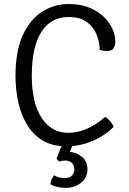

<svg xmlns="http://www.w3.org/2000/svg" viewBox="-20 -715 640 954"><path d="M475.5 -467Q475.5 -502.5 461.2 -540.5Q447 -578.5 413.2 -604.5Q379.5 -630.5 320 -630.5Q233 -630.5 185.5 -556.2Q138 -482 138 -338Q138 -204.5 186.5 -129.8Q235 -55 319.5 -55Q363 -55 408.8 -73.8Q454.5 -92.5 502.5 -134.5Q516.5 -126 528.2 -112Q540 -98 544.5 -84.5Q517.5 -57.5 481.2 -35.5Q445 -13.5 401 -0.8Q357 12 308 12Q240 12 192.2 -16.8Q144.5 -45.5 114.5 -95.2Q84.5 -145 70.8 -207.8Q57 -270.5 57 -338Q57 -461.5 93.5 -540.5Q130 -619.5 190 -657.2Q250 -695 320.5 -695Q393 -695 445 -667.2Q497 -639.5 525 -596.2Q553 -553 553 -507Q553 -490.5 544.8 -476Q536.5 -461.5 510 -461.5Q500.5 -461.5 493.5 -462.8Q486.5 -464 475.5 -467ZM261.5 72.5Q267.5 55 277 31.8Q286.5 8.5 294.5 -6.5H348Q343.5 1 336.8 15.8Q330 30.5 327 39.5Q362.5 43 388.5 65.5Q414.5 88 414.5 126.5Q414.5 167 383 192.8Q351.5 218.5 305 218.5Q282.5 218.5 262.5 213.2Q242.5 208 230.5 200.5Q231 187.5 236.2 176.5Q241.5 165.5 248.5 156Q258.5 162 272.8 166Q287 170 300.5 170Q327 170 338.2 156.5Q349.5 143 349.5 126Q349.5 108.5 338 95.5Q326.5 82.5 301.5 82.5Q295.5 82.5 288.8 84Q282 85.5 277 87.5Q265 82.5 261.5 72.5Z"/></svg>

Font: Signika Light
Style: Regular
Weight: 300
Designer: Anna Giedry
Foundry: Anna Giedry
Version: Version 2.000